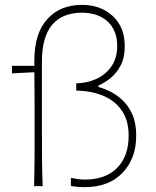

<svg xmlns="http://www.w3.org/2000/svg" viewBox="-20 -764 641 788"><path d="M328 4Q296 4 271 -1V-34Q281.5 -32 296.5 -29.5Q311.5 -27 328 -27Q413.5 -27 460.8 -75Q508 -123 508 -207Q508 -270.5 479.2 -311.2Q450.5 -352 401.8 -371.8Q353 -391.5 293 -392V-422Q336.5 -422.5 375 -440Q413.5 -457.5 437.2 -491.5Q461 -525.5 461 -576Q461 -639 422.2 -675.2Q383.5 -711.5 316 -712Q152 -710.5 152 -511V-221Q152 -160.5 152.5 -108.5Q153 -56.5 155 0H120Q121.5 -56.5 121.8 -108.5Q122 -160.5 122 -221V-271Q122 -320 121.8 -369Q121.5 -418 121 -467.5L29 -463V-494H121Q121 -505.5 121 -516Q121 -627 174 -685.5Q227 -744 316 -744Q393.5 -744 442.8 -698.2Q492 -652.5 492 -575Q492 -526.5 474.5 -494Q457 -461.5 431.8 -442Q406.5 -422.5 384 -413V-407Q405 -401.5 431.5 -388.8Q458 -376 482.5 -353.2Q507 -330.5 523 -294.8Q539 -259 539 -207Q539 -113.5 483 -54.8Q427 4 328 4Z"/></svg>

Font: Commissioner Flair Thin
Style: Regular
Weight: 100
Designer: Kostas Bartsokas
Foundry: Kostas Bartsokas
Version: Version 1.000; ttfautohint (v1.8.3)